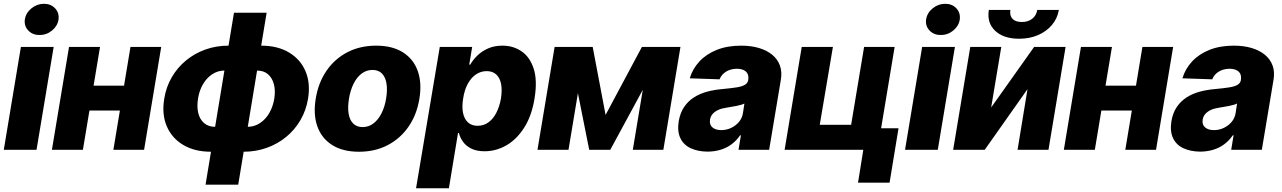

<svg xmlns="http://www.w3.org/2000/svg" viewBox="-25 -795 6804 1019"><path d="M-4.9 0 85.9 -545.9H259.8L168.9 0ZM184.6 -609.4Q147.9 -608.9 125 -633.3Q102.1 -657.7 106.9 -691.9Q112.3 -726.6 141.8 -750.7Q171.4 -774.9 208 -774.9Q245.1 -774.9 267.6 -750.7Q290 -726.6 285.6 -691.9Q280.8 -657.7 251.5 -633.3Q222.2 -608.9 184.6 -609.4Z M691.9 -340.3 669.4 -208.5H390.6L412.1 -340.3ZM505.9 -545.9 415 0H250.5L341.3 -545.9ZM830.6 -545.9 739.7 0H576.7L667.5 -545.9Z M1065.9 185.1 1216.8 -727.5H1390.1L1239.3 185.1ZM1094.2 10.3Q1008.3 10.3 947.8 -25.6Q887.2 -61.5 860.1 -125Q833 -188.5 846.7 -271Q856.4 -333 886.5 -384.8Q916.5 -436.5 962.2 -474.1Q1007.8 -511.7 1065.2 -532.2Q1122.6 -552.7 1188 -552.7H1216.8L1123 10.3ZM1115.7 -122.1H1133.3L1183.6 -420.4H1166Q1139.2 -420.4 1116 -409.2Q1092.8 -397.9 1074.2 -377.7Q1055.7 -357.4 1043.2 -330.3Q1030.8 -303.2 1025.9 -271Q1019 -228.5 1027.3 -194.8Q1035.6 -161.1 1058.3 -141.6Q1081.1 -122.1 1115.7 -122.1ZM1267.6 10.3H1238.8L1332.5 -552.7H1361.3Q1447.8 -552.7 1508.3 -516.8Q1568.8 -481 1596.2 -417.5Q1623.5 -354 1609.9 -271Q1599.6 -209 1569.6 -157.5Q1539.6 -106 1493.9 -68.4Q1448.2 -30.8 1390.6 -10.3Q1333 10.3 1267.6 10.3ZM1289.6 -122.1Q1316.4 -122.1 1339.6 -133.3Q1362.8 -144.5 1381.6 -164.6Q1400.4 -184.6 1412.8 -211.9Q1425.3 -239.3 1430.7 -271Q1437.5 -314 1428.7 -347.7Q1419.9 -381.3 1397.5 -400.9Q1375 -420.4 1339.8 -420.4H1322.3L1272 -122.1Z M1880.4 10.3Q1793.9 10.3 1737.8 -25.4Q1681.6 -61 1659.2 -124.5Q1636.7 -188 1650.9 -272.5Q1664.6 -356.4 1707.8 -419.4Q1751 -482.4 1818.4 -517.6Q1885.7 -552.7 1971.7 -552.7Q2057.1 -552.7 2113.3 -517.3Q2169.4 -481.9 2192.1 -418.2Q2214.8 -354.5 2200.7 -270Q2187 -186.5 2143.6 -123.3Q2100.1 -60.1 2033 -24.9Q1965.8 10.3 1880.4 10.3ZM1899.9 -120.6Q1931.6 -120.6 1957 -139.9Q1982.4 -159.2 1999.8 -193.6Q2017.1 -228 2024.4 -272.9Q2031.7 -318.4 2026.1 -352.3Q2020.5 -386.2 2002 -405Q1983.4 -423.8 1951.7 -423.8Q1919.9 -423.8 1894.3 -404.5Q1868.7 -385.3 1851.6 -350.8Q1834.5 -316.4 1827.1 -271Q1819.8 -226.1 1825.2 -192.1Q1830.6 -158.2 1849.4 -139.4Q1868.2 -120.6 1899.9 -120.6Z M2183.1 204.1 2309.1 -545.9H2481L2465.3 -452.1H2470.7Q2484.9 -477.1 2508.5 -500.2Q2532.2 -523.4 2565.7 -538.1Q2599.1 -552.7 2642.1 -552.7Q2698.7 -552.7 2742.9 -522.7Q2787.1 -492.7 2807.4 -430.7Q2827.6 -368.7 2812 -272.5Q2796.9 -179.7 2756.8 -117.2Q2716.8 -54.7 2662.1 -23.4Q2607.4 7.8 2546.9 7.8Q2505.9 7.8 2477.8 -5.6Q2449.7 -19 2433.3 -41.3Q2417 -63.5 2410.6 -88.9H2405.8L2357.4 204.1ZM2509.8 -127.4Q2542 -127.4 2567.1 -145.5Q2592.3 -163.6 2609.1 -196.3Q2626 -229 2633.8 -272.5Q2640.6 -316.4 2634.5 -348.9Q2628.4 -381.3 2609.1 -399.4Q2589.8 -417.5 2558.1 -417.5Q2526.4 -417.5 2500.5 -399.7Q2474.6 -381.8 2457.3 -349.6Q2439.9 -317.4 2433.1 -272.5Q2425.8 -228.5 2432.4 -196Q2439 -163.6 2458.5 -145.5Q2478 -127.4 2509.8 -127.4Z M3189 -185.1 3381.8 -545.9H3509.8L3213.9 0H3102.1L2993.2 -545.9H3120.6ZM3083 -545.9 2992.2 0H2827.6L2918.5 -545.9ZM3333.5 0 3424.3 -545.9H3586.4L3495.6 0Z M3730.5 9.8Q3678.7 9.3 3640.9 -8.3Q3603 -25.9 3585.9 -61.8Q3568.8 -97.7 3577.1 -151.4Q3585 -196.8 3606.2 -227.8Q3627.4 -258.8 3658.7 -278.6Q3689.9 -298.3 3728.3 -308.6Q3766.6 -318.8 3808.6 -322.3Q3855.5 -326.7 3884.5 -331.3Q3913.6 -335.9 3928.5 -345Q3943.4 -354 3946.3 -370.6V-373Q3950.2 -399.9 3934.3 -414.8Q3918.5 -429.7 3886.2 -430.2Q3852.5 -429.7 3828.4 -414.8Q3804.2 -399.9 3793.9 -374L3635.7 -379.4Q3650.4 -429.2 3686.8 -468.5Q3723.1 -507.8 3779.1 -530.3Q3835 -552.7 3908.7 -552.7Q3960.4 -552.7 4002.2 -540.5Q4043.9 -528.3 4072.8 -504.9Q4101.6 -481.4 4114 -447.8Q4126.5 -414.1 4119.1 -371.1L4057.1 0H3894.5L3907.2 -76.7H3902.8Q3883.3 -48.3 3857.7 -29.3Q3832 -10.3 3800.3 -0.5Q3768.6 9.3 3730.5 9.8ZM3803.2 -104.5Q3830.6 -104.5 3855 -116Q3879.4 -127.4 3896.5 -147.5Q3913.6 -167.5 3918 -194.3L3925.8 -245.6Q3918.5 -241.7 3907.2 -238.5Q3896 -235.4 3882.8 -232.7Q3869.6 -230 3856.4 -228Q3843.3 -226.1 3831.1 -223.6Q3805.7 -220.2 3787.1 -211.7Q3768.6 -203.1 3757.3 -190.4Q3746.1 -177.7 3743.2 -159.7Q3739.3 -133.3 3756.1 -118.9Q3772.9 -104.5 3803.2 -104.5Z M4723.1 -545.9 4632.3 0H4139.2L4230 -545.9H4395.5L4325.7 -132.8H4492.2L4561 -545.9ZM4743.7 -114.3 4696.3 174.3H4528.8L4575.2 -114.3Z M4778.3 0 4869.1 -545.9H5043L4952.1 0ZM4967.8 -609.4Q4931.2 -608.9 4908.2 -633.3Q4885.3 -657.7 4890.1 -691.9Q4895.5 -726.6 4925 -750.7Q4954.6 -774.9 4991.2 -774.9Q5028.3 -774.9 5050.8 -750.7Q5073.2 -726.6 5068.8 -691.9Q5064 -657.7 5034.7 -633.3Q5005.4 -608.9 4967.8 -609.4Z M5235.4 -224.6 5463.4 -545.9H5630.4L5539.6 0H5375.5L5428.2 -321.8L5201.2 0H5033.7L5124.5 -545.9H5289.1ZM5383.8 -589.4Q5301.3 -589.4 5256.6 -631.6Q5211.9 -673.8 5223.1 -742.2H5337.4Q5332.5 -712.4 5348.6 -695.3Q5364.7 -678.2 5398.4 -678.2Q5431.2 -678.2 5453.1 -695.3Q5475.1 -712.4 5480 -742.2H5594.7Q5586.9 -696.8 5557.9 -662.4Q5528.8 -627.9 5483.9 -608.6Q5439 -589.4 5383.8 -589.4Z M6062.5 -340.3 6040 -208.5H5761.2L5782.7 -340.3ZM5876.5 -545.9 5785.6 0H5621.1L5711.9 -545.9ZM6201.2 -545.9 6110.4 0H5947.3L6038.1 -545.9Z M6345.2 9.8Q6293.5 9.3 6255.6 -8.3Q6217.8 -25.9 6200.7 -61.8Q6183.6 -97.7 6191.9 -151.4Q6199.7 -196.8 6220.9 -227.8Q6242.2 -258.8 6273.4 -278.6Q6304.7 -298.3 6343 -308.6Q6381.3 -318.8 6423.3 -322.3Q6470.2 -326.7 6499.3 -331.3Q6528.3 -335.9 6543.2 -345Q6558.1 -354 6561 -370.6V-373Q6564.9 -399.9 6549.1 -414.8Q6533.2 -429.7 6501 -430.2Q6467.3 -429.7 6443.1 -414.8Q6418.9 -399.9 6408.7 -374L6250.5 -379.4Q6265.1 -429.2 6301.5 -468.5Q6337.9 -507.8 6393.8 -530.3Q6449.7 -552.7 6523.4 -552.7Q6575.2 -552.7 6616.9 -540.5Q6658.7 -528.3 6687.5 -504.9Q6716.3 -481.4 6728.8 -447.8Q6741.2 -414.1 6733.9 -371.1L6671.9 0H6509.3L6522 -76.7H6517.6Q6498 -48.3 6472.4 -29.3Q6446.8 -10.3 6415 -0.5Q6383.3 9.3 6345.2 9.8ZM6418 -104.5Q6445.3 -104.5 6469.7 -116Q6494.1 -127.4 6511.2 -147.5Q6528.3 -167.5 6532.7 -194.3L6540.5 -245.6Q6533.2 -241.7 6522 -238.5Q6510.7 -235.4 6497.6 -232.7Q6484.4 -230 6471.2 -228Q6458 -226.1 6445.8 -223.6Q6420.4 -220.2 6401.9 -211.7Q6383.3 -203.1 6372.1 -190.4Q6360.8 -177.7 6357.9 -159.7Q6354 -133.3 6370.8 -118.9Q6387.7 -104.5 6418 -104.5Z"/></svg>

Font: Inter Tight ExtraBold
Style: Italic
Weight: 800
Italic angle: -9.39999°
Designer: Rasmus Andersson
Foundry: rsms
Version: Version 3.004